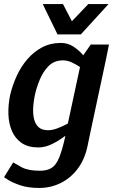

<svg xmlns="http://www.w3.org/2000/svg" viewBox="-20 -720 561 948"><path d="M292 -422Q248 -422 220.5 -394.5Q193 -367 176.5 -327Q160 -287 152 -250Q146 -222 144 -191.5Q142 -161 147.5 -135Q153 -109 169.5 -93Q186 -77 218 -77Q239 -77 265 -87Q291 -97 315 -110L375 -389Q356 -402 334 -412Q312 -422 292 -422ZM45 82Q56 89 87.5 106Q119 123 177 123Q213 123 235 109Q257 95 272 58.5Q287 22 302 -45V-49Q272 -26 237.5 -9Q203 8 170 8Q119 8 87 -14Q55 -36 39 -73Q23 -110 21.5 -156Q20 -202 30 -250Q41 -298 62 -344Q83 -390 114.5 -427Q146 -464 187.5 -486Q229 -508 280 -508Q315 -508 342.5 -490Q370 -472 391 -447L428 -500H518L504 -430L427 -70L412 2Q398 68 363 114Q328 160 279 184Q230 208 174 208H173Q118 208 79 194.5Q40 181 20 168Q0 155 0 155ZM516 -700 379 -550H264L191 -700H291L335 -615L416 -700Z"/></svg>

Font: Epunda Sans SemiBold
Style: Italic
Weight: 600
Italic angle: -12.0243°
Designer: Simon Atzbach
Foundry: typofactur
Version: Version 2.204; ttfautohint (v1.8.4.7-5d5b)